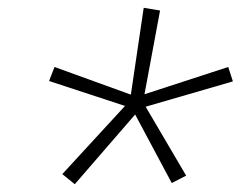

<svg xmlns="http://www.w3.org/2000/svg" viewBox="-20 -786 640 493"><path d="M172 -313 140 -339 301 -514 106 -578 120 -614 316 -543 349 -766 391 -759 351 -544 566 -614 578 -577 354 -512 458 -335 421 -316 327 -492Z"/></svg>

Font: Iosevka Slab XLtExObl
Style: Regular
Weight: 200
Width: 7
Italic angle: -9°
Monospace: yes
Designer: Belleve Invis
Foundry: Belleve Invis
Version: Version 11.1.1; ttfautohint (v1.8.3)